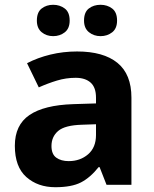

<svg xmlns="http://www.w3.org/2000/svg" viewBox="-20 -772 644 802"><path d="M302 -557Q412 -557 470.5 -509.5Q529 -462 529 -364V0H425L396 -74H392Q357 -30 318 -10Q279 10 211 10Q138 10 90 -32.5Q42 -75 42 -163Q42 -250 103 -291.5Q164 -333 286 -337L381 -340V-364Q381 -407 358.5 -427Q336 -447 296 -447Q256 -447 218 -435.5Q180 -424 142 -407L93 -508Q137 -531 190.5 -544Q244 -557 302 -557ZM323 -251Q251 -249 223 -225Q195 -201 195 -162Q195 -128 215 -113.5Q235 -99 267 -99Q315 -99 348 -127.5Q381 -156 381 -208V-253ZM134 -686Q134 -721 154 -736.5Q174 -752 202 -752Q230 -752 250.5 -736.5Q271 -721 271 -686Q271 -653 250.5 -637Q230 -621 202 -621Q174 -621 154 -637.5Q134 -654 134 -686ZM331 -686Q331 -721 351 -736.5Q371 -752 400 -752Q428 -752 448.5 -736.5Q469 -721 469 -686Q469 -653 448.5 -637Q428 -621 400 -621Q372 -621 351.5 -637.5Q331 -654 331 -686Z"/></svg>

Font: Noto Sans Sundanese
Style: Bold
Weight: 700
Version: Version 2.003